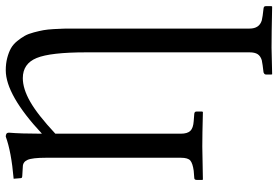

<svg xmlns="http://www.w3.org/2000/svg" viewBox="-164 -534 932 643"><g transform="rotate(-90 301.5 -212.0)"><path d="M95.2 -71.8V-522.9Q95.2 -569.3 88.1 -585.2Q81.1 -601.1 64.9 -601.1L33.2 -603Q32.7 -603 31 -603.5Q29.3 -604 28.8 -604Q26.9 -606 26.9 -607.9Q26.4 -611.8 25.9 -619.9Q25.4 -627.9 24.9 -631.8Q115.2 -639.6 166 -658.2Q179.2 -658.2 179.2 -647.9Q175.8 -607.9 175.8 -543V-537.1Q305.7 -658.2 388.2 -658.2Q410.6 -658.2 429.4 -653.3Q448.2 -648.4 461.7 -640.9Q475.1 -633.3 485.8 -620.1Q496.6 -606.9 503.4 -594.7Q510.3 -582.5 515.1 -564Q520 -545.4 522.5 -531.7Q524.9 -518.1 526.1 -497.1Q527.3 -476.1 527.6 -463.4Q527.8 -450.7 527.8 -430.2V158.2Q527.8 190.9 555.2 199.2Q559.1 200.2 570.8 202.1L595.2 205.1Q597.2 205.1 601.1 207Q603 210.9 603 212.9V231.9L601.1 233.9Q509.3 231.9 463.9 231.9L375 233.9L374 231.9V212.9Q374 210 376 208Q376.5 207.5 380.9 205.1L404.8 202.1Q419.4 199.7 421.9 199.2Q436 194.8 442.1 185.3Q448.2 175.8 448.2 158.2V-389.2Q448.2 -508.8 429.2 -554.9Q410.2 -601.1 361.8 -601.1Q326.2 -601.1 283 -576.4Q239.7 -551.8 175.8 -492.2V-71.8Q175.8 -49.8 185.3 -40Q194.8 -30.3 217.8 -28.8L242.2 -26.9Q244.1 -26.9 248 -24.9Q250 -22.9 250 -19V0L248 2Q171.9 0 132.8 0L22 2L21 0V-19Q21 -26.9 27.8 -26.9L51.8 -28.8Q76.2 -32.2 85.7 -40Q95.2 -47.9 95.2 -71.8Z"/></g></svg>

Font: Common Serif
Style: Regular
Weight: 400
Designer: Philipp H. Poll, Khaled Hosny
Foundry: Stefan Peev, Context Ltd.
Version: Version 1.026